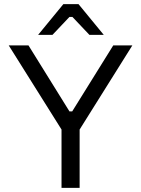

<svg xmlns="http://www.w3.org/2000/svg" viewBox="-20 -910 683 930"><path d="M278 0V-282.6L22.3 -690H118L316.4 -370.5H329.8L528.5 -690H621L365.7 -282.6V0ZM164.6 -741.1 286.9 -890H360.3L482.6 -741.1H413.1L330.8 -828H316.4L234.1 -741.1Z"/></svg>

Font: Mozilla Text ExtraLight
Style: Regular
Weight: 200
Designer: Studio DRAMA
Foundry: Studio DRAMA
Version: Version 1.000